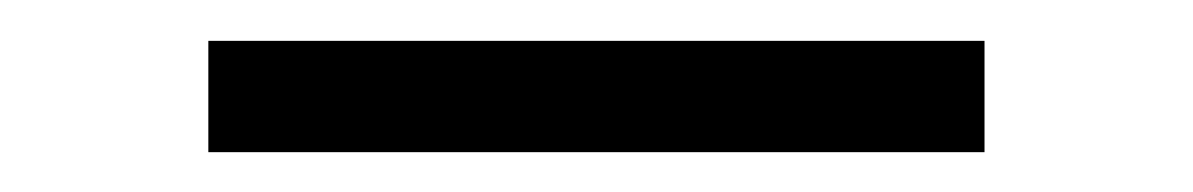

<svg xmlns="http://www.w3.org/2000/svg" viewBox="-20 -344 584 94"><path d="M462 -324V-269.5H82V-324Z"/></svg>

Font: Merriweather 96pt
Style: Regular
Weight: 400
Version: Version 2.100